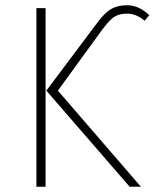

<svg xmlns="http://www.w3.org/2000/svg" viewBox="-20 -713 590 733"><path d="M369 -598 201 -367 518 0H475L157 -367L346 -619Q377 -662 402.5 -677.5Q428 -693 465 -693Q510 -693 550 -655L532 -634Q500 -661 465 -661Q438 -661 418.5 -650Q399 -639 369 -598ZM154 -682V0H119V-682Z"/></svg>

Font: Fira Sans UltraLight
Style: Regular
Weight: 200
Designer: Carrois Corporate & Edenspiekermann AG
Foundry: Carrois Corporate GbR & Edenspiekermann AG
Version: Version 4.106;PS 004.106;hotconv 1.0.70;makeotf.lib2.5.58329